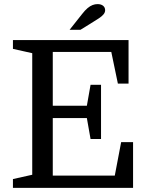

<svg xmlns="http://www.w3.org/2000/svg" viewBox="-20 -915 725 935"><path d="M472 -238H421L403 -340H237V-60H539L570 -223H628V0H43V-43L137 -64V-656L43 -677V-720H606V-508H554L522 -662H237V-400H403L421 -502H472ZM319 -770 380 -847Q394 -865 406.5 -875.5Q419 -886 431 -890.5Q443 -895 455 -895Q472 -895 482 -887Q492 -879 492 -865Q492 -855 484.5 -845.5Q477 -836 461 -825.5Q445 -815 419 -799L372 -770Z"/></svg>

Font: Domine
Style: Regular
Weight: 400
Designer: Pablo Impallari, Rodrigo Fuenzalida, Brenda Gallo
Foundry: Pablo Impallari, Rodrigo Fuenzalida, Brenda Gallo
Version: Version 2.000;September 19, 2022;FontCreator 14.0.0.2877 64-